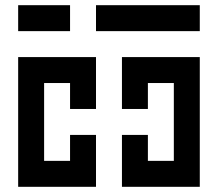

<svg xmlns="http://www.w3.org/2000/svg" viewBox="-20 -720 840 740"><path d="M50 -700V-600H250V-700ZM350 -600H750V-700H350ZM50 -500V0H350V-200H250V-100H150V-400H250V-300H350V-500ZM450 -500V-300H550V-400H650V-100H550V-200H450V0H750V-500Z"/></svg>

Font: Mourier
Style: Regular
Weight: 400
Designer: Eric Mourier
Foundry: Velvetyne Type Foundry
Version: Version 2.000;hotconv 1.0.109;makeotfexe 2.5.65596